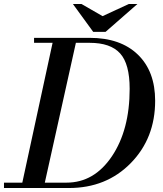

<svg xmlns="http://www.w3.org/2000/svg" viewBox="-34 -944 818 964"><path d="M745 -438Q745 -250 622.5 -125Q500 0 312 0H-14V-27H78L230 -729H137V-754H416Q571 -754 658 -670Q745 -586 745 -438ZM416 -729H347L191 -27H300Q439 -27 528 -159.5Q617 -292 617 -498Q617 -623 569 -676Q521 -729 416 -729ZM613 -924H656L496 -784H434L332 -924H375L481 -863Z"/></svg>

Font: Libre Bodoni
Style: Italic
Weight: 400
Italic angle: -13°
Designer: Pablo Impallari, Rodrigo Fuenzalida
Foundry: Pablo Impallari, Rodrigo Fuenzalida
Version: Version 1.001